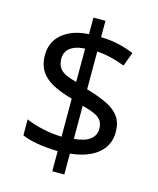

<svg xmlns="http://www.w3.org/2000/svg" viewBox="-120 -844 813 986"><g transform="rotate(15 286.0 -350.5)"><path d="M253 -49Q198 -50 146 -58.5Q94 -67 62 -82V-167Q96 -151 149 -139Q202 -127 253 -126V-328Q187 -346 145 -369.5Q103 -393 82.5 -427Q62 -461 62 -508Q62 -557 85.5 -592Q109 -627 152 -647.5Q195 -668 253 -671V-759H317V-672Q370 -671 413.5 -660.5Q457 -650 493 -635L466 -561Q434 -574 395.5 -583.5Q357 -593 317 -596V-395Q383 -376 427 -354.5Q471 -333 493.5 -301.5Q516 -270 516 -220Q516 -150 464 -106.5Q412 -63 317 -53V58H253ZM317 -131Q376 -137 403 -158.5Q430 -180 430 -214Q430 -239 420 -255.5Q410 -272 385.5 -284Q361 -296 317 -307ZM253 -594Q217 -592 194 -581.5Q171 -571 159.5 -554Q148 -537 148 -515Q148 -489 157.5 -470.5Q167 -452 190 -439.5Q213 -427 253 -417Z"/></g></svg>

Font: lsinhala05
Style: Book
Weight: 400
Designer: Jelle Bosma - Monotype Design Team
Foundry: Monotype Imaging Inc.
Version: Version 2.003